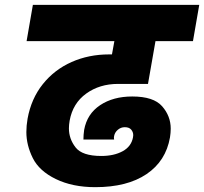

<svg xmlns="http://www.w3.org/2000/svg" viewBox="-20 -760 844 794"><path d="M468 -413Q392 -413 336.5 -373Q281 -333 268 -261Q265 -244 265 -229Q265 -186 292.5 -150.5Q320 -115 399 -115Q451 -115 487 -134.5Q523 -154 530 -192Q531 -197 531 -201Q531 -214 522.5 -224Q514 -234 496 -234Q480 -234 467.5 -223.5Q455 -213 452 -198Q451 -194 451 -190Q451 -186 452 -183H325Q325 -202 328 -223Q340 -289 394 -325Q448 -361 527 -361Q615 -361 650.5 -320.5Q686 -280 686 -228Q686 -211 683 -192Q666 -94 586 -40Q506 14 374 14Q280 14 211 -19.5Q142 -53 115.5 -106.5Q89 -160 89 -214Q89 -240 94 -269Q109 -352 157 -412Q205 -472 276 -503.5Q347 -535 431 -535H443L453 -590H90L116 -740H804L778 -590H623L592 -413Z"/></svg>

Font: Fz Poppins ExtBd
Style: Italic
Weight: 800
Italic angle: -10°
Designer: Ninad Kale (Devanagari), Jonny Pinhorn (Latin)
Foundry: Indian Type Foundry
Version: Vit hóa bi Vntype.Com & FontZin.Com